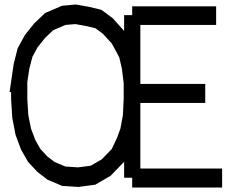

<svg xmlns="http://www.w3.org/2000/svg" viewBox="-20 -773 1065 861"><path d="M609.4 -17.1H976.1V67.9H572.8V23.9H536.6V-47.4L476.1 15.1L407.2 55.2L331.5 65.4L258.3 60.5L192.9 32.7L147.9 -2L106 -46.9L74.2 -102.5L49.8 -168L35.2 -243.7L29.8 -327.6V-359.9H22.9L41.5 -486.8L59.1 -556.2L91.8 -616.2L133.8 -668.5L182.6 -714.8L257.8 -747.1L319.8 -752.9L379.9 -742.2L434.6 -729L485.4 -691.4L536.6 -634.3V-705.1H572.8V-744.6H949.2V-661.1H609.4V-396.5H900.4V-311.5H609.4ZM534.7 -331.5V-399.4L526.4 -466.3L515.1 -514.6L505.9 -532.7L481.9 -577.1L441.9 -621.1L407.7 -646.5L366.7 -656.2L317.4 -665L273.4 -661.1L218.8 -637.7L182.6 -603.5L148.9 -561.5L125.5 -518.6L111.8 -466.3L102.5 -405.3V-329.1L106.9 -256.8L119.1 -196.3L138.2 -145.5L161.1 -105L192.4 -71.3L225.1 -46.4L272.9 -26.4L329.6 -22.5L386.7 -29.8L436.5 -58.6L481 -104.5L500.5 -146L504.9 -155.3L520 -196.3L531.2 -256.8Z"/></svg>

Font: Gap Sans
Style: Bold
Weight: 400
Designer: Alexandre Liziard and Etienne Ozeray
Foundry: Interstices.io
Version: Version 1.610